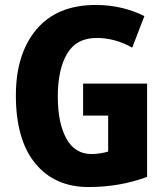

<svg xmlns="http://www.w3.org/2000/svg" viewBox="-20 -744 670 774"><path d="M315 -407V-278H416V-133Q403 -129 384.5 -126Q366 -123 349 -123Q282 -123 247.5 -185.5Q213 -248 213 -355Q213 -464 250.5 -527.5Q288 -591 369 -591Q444 -591 513 -552L562 -679Q524 -699 473.5 -711.5Q423 -724 366 -724Q210 -724 127 -625.5Q44 -527 44 -359Q44 -181 122 -85.5Q200 10 337 10Q463 10 573 -31V-407Z"/></svg>

Font: Noto Sans Display SemiCondensed Extra
Style: Regular
Weight: 800
Width: 4
Designer: Monotype Design Team
Foundry: Monotype Imaging Inc.
Version: Version 1.900